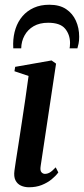

<svg xmlns="http://www.w3.org/2000/svg" viewBox="-20 -779 354 810"><path d="M102 11Q83.5 11 68.2 4Q53 -3 45.2 -18.5Q37.5 -34 41 -59.5Q42 -70 46.8 -99.2Q51.5 -128.5 58 -170.8Q64.5 -213 72 -262.2Q79.5 -311.5 87 -362.2Q94.5 -413 100.5 -458.5L41 -478.5L44 -497L197.5 -524L216.5 -510.5L151.5 -78.5Q148.5 -59.5 154.8 -52.5Q161 -45.5 169.5 -45.5Q180 -45.5 190 -51.2Q200 -57 215 -73L226 -51.5Q215.5 -37 197.8 -22.5Q180 -8 156.2 1.5Q132.5 11 102 11ZM36 -575Q36 -579.5 35.8 -583.5Q35.5 -587.5 35.5 -594.5Q36 -629 45.8 -658.5Q55.5 -688 75 -710.8Q94.5 -733.5 122.8 -746.2Q151 -759 188 -759Q231.5 -759 259 -740.5Q286.5 -722 300.2 -691.5Q314 -661 314 -624Q314 -606.5 311.5 -595.2Q309 -584 306.5 -575H273.5Q274 -578 274.8 -583.2Q275.5 -588.5 275.5 -598.5Q275 -634 254.2 -658.5Q233.5 -683 183 -683Q147 -683 122 -668.5Q97 -654 83.5 -629.2Q70 -604.5 69.5 -575Z"/></svg>

Font: Merriweather 120pt Medium
Style: Italic
Weight: 500
Italic angle: -7.8°
Version: Version 2.101